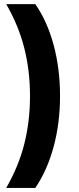

<svg xmlns="http://www.w3.org/2000/svg" viewBox="-20 -851 378 924"><path d="M124.4 -388.9Q124.4 -510 97.2 -618.3Q70 -726.7 10 -831.1H150Q207.8 -747.8 238.3 -633.9Q268.9 -520 268.9 -388.9Q268.9 -258.9 238.3 -145.6Q207.8 -32.2 150 53.3H10Q70 -51.1 97.2 -159.4Q124.4 -267.8 124.4 -388.9Z"/></svg>

Font: Paperlogy 8 ExtraBold
Style: Regular
Weight: 800
Designer: redesigned by Lee Juim, glyphs from Gmarket Sans & Montserrat
Foundry: PT&
Version: Version 1.001